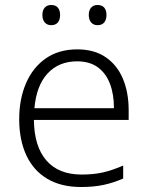

<svg xmlns="http://www.w3.org/2000/svg" viewBox="-20 -740 592 770"><path d="M290 -542Q358 -542 404 -510.5Q450 -479 473 -424Q496 -369 496 -298V-259H116Q117 -153 166 -96.5Q215 -40 307 -40Q356 -40 393 -48.5Q430 -57 474 -76V-24Q435 -7 395.5 1.5Q356 10 305 10Q225 10 169.5 -23Q114 -56 85.5 -117.5Q57 -179 57 -262Q57 -343 84.5 -406.5Q112 -470 164 -506Q216 -542 290 -542ZM289 -494Q216 -494 171 -445.5Q126 -397 118 -306H437Q437 -362 421 -404Q405 -446 372.5 -470Q340 -494 289 -494ZM150 -680Q150 -699 159.5 -709.5Q169 -720 185 -720Q203 -720 212 -709.5Q221 -699 221 -680Q221 -661 212 -650Q203 -639 185 -639Q169 -639 159.5 -650Q150 -661 150 -680ZM336 -680Q336 -699 345.5 -709.5Q355 -720 371 -720Q389 -720 398 -709.5Q407 -699 407 -680Q407 -661 398 -650Q389 -639 371 -639Q355 -639 345.5 -650Q336 -661 336 -680Z"/></svg>

Font: Noto Sans Devanagari Light
Style: Regular
Weight: 300
Version: Version 2.003